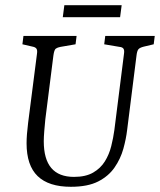

<svg xmlns="http://www.w3.org/2000/svg" viewBox="-20 -706 614 737"><path d="M252 11Q167 11 124.5 -30Q82 -71 82 -156Q82 -172 83.5 -191.5Q85 -211 88 -235L122 -500Q124 -513 120 -519Q116 -525 105 -527L66 -536L70 -568H274L270 -536L212 -526Q201 -524 194.5 -519.5Q188 -515 185 -493L154 -248Q152 -229 150 -204Q148 -179 148 -164Q148 -95 177 -61Q206 -27 264 -27Q309 -27 337.5 -43.5Q366 -60 382.5 -86.5Q399 -113 407 -145Q415 -177 419 -207L456 -500Q458 -513 454 -519Q450 -525 439 -526L380 -536L384 -568H574L570 -536L532 -527Q516 -523 511 -516.5Q506 -510 504 -493L468 -207Q464 -173 453.5 -135Q443 -97 420 -63.5Q397 -30 357 -9.5Q317 11 252 11ZM227 -686H447L441 -640H221Z"/></svg>

Font: Rasa Light
Style: Italic
Weight: 300
Italic angle: -7.10001°
Designer: Anna Giedrys (Yrsa+Rasa design), David Brezina (Yrsa art-direction, Rasa art-direction, design)
Foundry: Rosetta Type Foundry
Version: Version 2.004